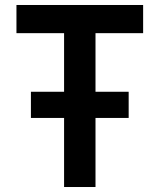

<svg xmlns="http://www.w3.org/2000/svg" viewBox="-20 -750 640 770"><path d="M554 -730H46V-617H237V-382H104V-277H237V0H363V-277H496V-382H363V-617H554Z"/></svg>

Font: Tekne LDO
Style: Bold
Weight: 700
Monospace: yes
Designer: Alessio Laiso, Mario Rullo, Paolo Rosset
Foundry: Alessio Laiso
Version: Version 1.000;hotconv 1.0.109;makeotfexe 2.5.65596